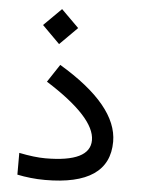

<svg xmlns="http://www.w3.org/2000/svg" viewBox="-51 -737 572 777"><g transform="rotate(5 235.0 -348.5)"><path d="M98.6 -625 169.9 -695.8 241.2 -625 169.9 -553.7ZM47.9 -101.1Q110.4 -88.4 154.8 -88.4Q336.4 -88.4 336.4 -177.7Q336.4 -270.5 134.3 -397.9L182.1 -470.2Q422.4 -326.7 422.4 -179.2Q422.4 -1 161.1 -1Q130.4 -1 102.1 -4.2Q73.7 -7.3 47.9 -12.7Z"/></g></svg>

Font: Vazir FD-WOL
Style: Regular-FD-WOL
Weight: 400
Designer: Saber Rastikerdar
Foundry: Saber Rastikerdar
Version: Version 30.1.0